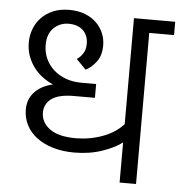

<svg xmlns="http://www.w3.org/2000/svg" viewBox="-48 -686 692 733"><g transform="rotate(5 297.5 -320.0)"><path d="M437 -630H595V-579H500V0H437V-154Q411 -133 362 -116Q313 -99 254 -99Q209 -99 172.5 -110Q136 -121 110 -140.5Q84 -160 70 -187.5Q56 -215 56 -247Q56 -287 81.5 -314Q107 -341 151 -351Q132 -359 113 -372.5Q94 -386 79 -405Q64 -424 54.5 -448.5Q45 -473 45 -503Q45 -530 54.5 -555Q64 -580 82.5 -599Q101 -618 127.5 -629Q154 -640 188 -640Q223 -640 249.5 -629.5Q276 -619 293.5 -601.5Q311 -584 320 -562Q329 -540 329 -516Q329 -476 309.5 -451.5Q290 -427 270 -418L233 -456Q246 -464 256 -479Q266 -494 266 -517Q266 -549 246 -568Q226 -587 191 -587Q157 -587 133.5 -564Q110 -541 110 -499Q110 -470 121.5 -445.5Q133 -421 153 -403.5Q173 -386 199.5 -376.5Q226 -367 257 -367H315V-314H236Q176 -314 149 -294Q122 -274 122 -241Q122 -203 155.5 -178.5Q189 -154 255 -154Q308 -154 357.5 -172Q407 -190 437 -224Z"/></g></svg>

Font: Ek Mukta Light
Style: Regular
Weight: 300
Designer: Girish Dalvi and Yashodeep Gholap
Foundry: Ek Type
Version: Version 2.538;PS 1.002;hotconv 16.6.51;makeotf.lib2.5.65220;